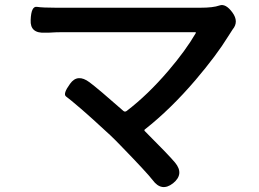

<svg xmlns="http://www.w3.org/2000/svg" viewBox="-20 -719 1040 770"><path d="M674 16Q628 52 592 3Q569 -27 464 -135Q444 -156 423 -176L352 -241Q330 -261 308 -280Q259 -322 245 -332Q231 -342 261 -383Q291 -425 339 -389Q374 -363 475 -274Q481 -269 488 -274Q573 -339 655 -435Q725 -517 765 -586Q767 -590 762 -590H234Q205 -590 176 -588H162Q100 -584 103 -639Q105 -695 128 -691.5Q151 -688 205 -688H783Q835 -688 860 -697Q885 -706 912 -669Q939 -632 913 -601Q910 -597 895 -573Q849 -498 764 -398Q664 -281 561 -200Q557 -197 561 -193Q656 -98 682 -67Q720 -21 674 16Z"/></svg>

Font: Resource Han Rounded TW Medium
Style: Regular
Weight: 500
Designer: Cyano Hao (round all glyphs); Ryoko NISHIZUKA 西塚涼子 (kana, bopomofo & ideographs); Paul D. Hunt (Latin, Greek & Cyrillic)
Foundry: Cyano Hao
Version: 0.990